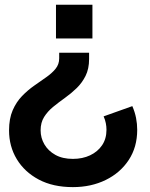

<svg xmlns="http://www.w3.org/2000/svg" viewBox="-20 -556 628 806"><path d="M535.5 -110.5Q546.5 -85 551.2 -60.5Q556 -36 556 -11Q556 61.5 520.5 115.5Q485 169.5 423.8 199.5Q362.5 229.5 286 229.5Q202.5 229.5 142.8 197.8Q83 166 50.5 112.2Q18 58.5 18 -8.5Q18 -58 33.2 -93Q48.5 -128 72.5 -152.8Q96.5 -177.5 123.2 -196.2Q150 -215 174 -231.8Q198 -248.5 213.2 -267.2Q228.5 -286 228.5 -311V-334.5H354V-308.5Q354 -267 339.2 -237.5Q324.5 -208 301.5 -185.8Q278.5 -163.5 252.5 -145Q226.5 -126.5 203.2 -107.5Q180 -88.5 165.2 -65Q150.5 -41.5 150.5 -9Q150.5 23 166.5 50.2Q182.5 77.5 212.5 94.2Q242.5 111 286 111Q326.5 111 358.2 96Q390 81 408.5 53.8Q427 26.5 427 -11.5Q427 -25 424.2 -39Q421.5 -53 415 -67.5ZM368 -394.5H215V-536H368Z"/></svg>

Font: Hepta Slab SemiBold
Style: Regular
Weight: 600
Designer: Michael LaGattuta
Foundry: Michael LaGattuta
Version: Version 1.102